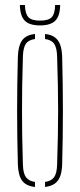

<svg xmlns="http://www.w3.org/2000/svg" viewBox="-20 -739 318 763"><path d="M51 -85Q49.5 -138.5 48.8 -192.2Q48 -246 48 -299.5Q48 -353 48.8 -406.8Q49.5 -460.5 51 -514Q52.5 -557 67.8 -578.5Q83 -600 119 -604V-584Q93.5 -580.5 82.8 -565Q72 -549.5 71 -514Q69 -450.5 68.2 -399Q67.5 -347.5 67.5 -299.5Q67.5 -251.5 68.2 -200Q69 -148.5 71 -85Q72 -50 83.2 -34.8Q94.5 -19.5 119 -16V4Q83 0 67.8 -21.2Q52.5 -42.5 51 -85ZM159 4V-16Q184 -19.5 195 -34.8Q206 -50 207 -85Q209 -148.5 210 -200Q211 -251.5 211 -299.5Q211 -347.5 210 -399Q209 -450.5 207 -514Q206 -549.5 195.2 -565Q184.5 -580.5 159 -584V-604Q183 -601.5 197.5 -591Q212 -580.5 219 -561.8Q226 -543 227 -514Q228.5 -460.5 229.2 -406.8Q230 -353 230 -299.5Q230 -246 229.2 -192.2Q228.5 -138.5 227 -85Q226 -57 219 -38.2Q212 -19.5 197.5 -9.2Q183 1 159 4ZM139 -638Q97 -638 78.5 -656.8Q60 -675.5 59 -719H79Q80 -684.5 92.8 -670.8Q105.5 -657 139 -657Q173 -657 185.8 -670.8Q198.5 -684.5 199 -719H219Q218.5 -675.5 199.8 -656.8Q181 -638 139 -638Z"/></svg>

Font: Big Shoulders Stencil Display SC Thin
Style: Regular
Weight: 100
Designer: Patric King
Foundry: XO Type Co
Version: Version 2.001